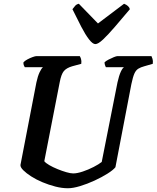

<svg xmlns="http://www.w3.org/2000/svg" viewBox="-20 -1003 835 1023"><path d="M342 0Q310 0 275 -9Q240 -18 206.5 -32Q173 -46 146.5 -63Q120 -80 104 -96Q88 -112 89 -124L174 -564Q181 -597 191 -618Q201 -639 209 -645H112Q110 -648 107 -655Q104 -662 105 -671Q112 -679 126 -686.5Q140 -694 154 -699Q168 -704 174 -704H405Q408 -700 411.5 -689.5Q415 -679 413 -663L365 -650Q334 -641 320 -624Q306 -607 298 -564L216 -144Q224 -134 243 -123Q262 -112 286.5 -102Q311 -92 333.5 -85.5Q356 -79 370 -79Q391 -79 421 -89Q451 -99 479 -113.5Q507 -128 522 -140L606 -564Q614 -600 623.5 -620.5Q633 -641 641 -645H544Q543 -647 540 -654.5Q537 -662 537 -671Q544 -678 558.5 -685.5Q573 -693 586.5 -698.5Q600 -704 606 -704H787Q789 -700 792.5 -689.5Q796 -679 794 -663L749 -650Q730 -645 717 -637Q704 -629 696 -611Q688 -593 680 -555L595 -112Q583 -97 553 -78Q523 -59 484 -41Q445 -23 407 -11.5Q369 0 342 0ZM488 -768Q474 -768 454.5 -793Q435 -818 413 -860.5Q391 -903 366 -954Q374 -964 380.5 -972Q387 -980 400 -983L502 -878L641 -983Q654 -978 662 -970.5Q670 -963 672 -954Q629 -903 592.5 -860.5Q556 -818 529.5 -793Q503 -768 488 -768Z"/></svg>

Font: Texturina 12pt
Style: Bold Italic
Weight: 700
Italic angle: -11°
Designer: Guillermo Torres Carreño
Foundry: Omnibus-Type
Version: Version 1.002